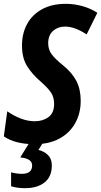

<svg xmlns="http://www.w3.org/2000/svg" viewBox="-29 -744 529 1004"><path d="M152 10Q50 10 -9 -31L9 -162Q40 -140 77.5 -125Q115 -110 153 -110Q195 -110 224.5 -131.5Q254 -153 254 -201Q254 -235 238 -259.5Q222 -284 183 -318Q139 -356 112.5 -398.5Q86 -441 86 -506Q86 -569 112.5 -618Q139 -667 190.5 -695.5Q242 -724 316 -724Q359 -724 402 -712Q445 -700 480 -677L424 -564Q394 -584 365.5 -594.5Q337 -605 311 -605Q274 -605 248.5 -582.5Q223 -560 223 -518Q223 -485 241 -460.5Q259 -436 301 -402Q348 -364 370.5 -320.5Q393 -277 393 -217Q393 -151 364 -99.5Q335 -48 281 -19Q227 10 152 10ZM102 240Q61 240 29 230V157Q39 160 54.5 162.5Q70 165 86 165Q139 165 139 121Q139 85 77 79L126 0H197L172 40Q202 47 222 67Q242 87 242 121Q242 180 204 210Q166 240 102 240Z"/></svg>

Font: Noto Sans Condensed
Style: Bold Italic
Weight: 700
Width: 3
Italic angle: -12°
Designer: Monotype Design Team
Foundry: Monotype Imaging Inc.
Version: Version 2.013; ttfautohint (v1.8.4.7-5d5b)